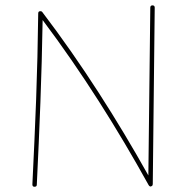

<svg xmlns="http://www.w3.org/2000/svg" viewBox="-20 -693 698 721"><path d="M109.4 8.3C115.2 8.3 118.2 5.9 118.2 0.5C128.4 -208.5 136.7 -406.2 140.1 -617.7C288.6 -420.4 422.4 -207 538.1 2C541.5 7.8 545.4 8.8 550.3 5.4C552.7 3.9 553.7 1.5 553.7 -2L561 -664.6C561 -669.9 558.1 -672.9 552.7 -672.9C547.4 -672.9 544.4 -669.9 544.4 -664.6L537.1 -34.2C421.4 -241.2 287.1 -453.1 138.7 -647.9C137.2 -649.9 135.3 -650.9 132.8 -650.9C126.5 -651.4 123.5 -648.9 123.5 -642.6C122.1 -531.7 119.6 -424.3 115.7 -320.3C111.8 -215.8 106.9 -109.4 101.6 -0.5C101.6 5.4 104 8.3 109.4 8.3Z"/></svg>

Font: Mikhak Thin
Style: Regular
Weight: 100
Designer: Amin Abedi
Version: Version 3.2